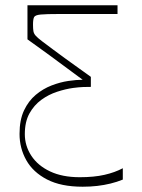

<svg xmlns="http://www.w3.org/2000/svg" viewBox="-20 -500 539 727"><path d="M445 180Q423 189 398.5 195Q374 201 348 204Q322 207 293 207Q211 207 158 179.5Q105 152 79.5 106.5Q54 61 54 7Q54 -46 71 -82Q88 -118 115.5 -141Q143 -164 175.5 -176.5Q208 -189 239 -193.5Q270 -198 293 -198Q254 -227 222 -250.5Q190 -274 157.5 -298Q125 -322 84 -351V-480H425V-447Q376 -447 340.5 -447Q305 -447 274 -447Q243 -447 205 -447Q155 -447 134 -445Q113 -443 109 -435Q105 -427 105 -407Q105 -391 106.5 -382Q108 -373 115 -365Q122 -357 139 -344Q160 -328 183 -311Q206 -294 230 -276.5Q254 -259 278 -242Q302 -225 324 -209V-171Q311 -171 295.5 -170.5Q280 -170 257 -167Q228 -163 196 -152.5Q164 -142 136.5 -122Q109 -102 91.5 -70.5Q74 -39 74 8Q74 52 98.5 89.5Q123 127 169.5 149Q216 171 282 171Q336 171 375.5 162Q415 153 445 137Z"/></svg>

Font: Ojuju ExtraLight
Style: Regular
Weight: 200
Designer: Chisaokwu Joboson, Mirko Velimirovic
Foundry: Udi Foundry
Version: Version 1.000